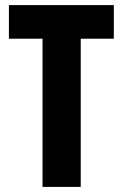

<svg xmlns="http://www.w3.org/2000/svg" viewBox="-20 -734 483 754"><path d="M297 0H147V-582H15V-714H427V-582H297Z"/></svg>

Font: Noto Sans Thai ExtCond ExtBd
Style: Regular
Weight: 800
Width: 2
Designer: Monotype Design Team
Foundry: Monotype Imaging Inc.
Version: Version 2.002; ttfautohint (v1.8.4.7-5d5b)